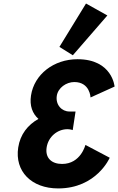

<svg xmlns="http://www.w3.org/2000/svg" viewBox="-20 -1060 664 1080"><path d="M489.3 -511.8 624.5 -573C624.5 -573 612.3 -726.9 416 -726.9C282.5 -726.9 172.6 -641.9 154.4 -522.9C145.6 -465.1 162.6 -420.9 196.3 -391.1C136.8 -358 93.8 -304.4 82.5 -230.5C61.9 -96.2 156.9 -0.1 307.3 -0.1C523.2 -0.1 597.2 -172.7 597.2 -172.7L460.4 -244.9C460.4 -244.9 434.6 -137.8 329.2 -137.8C270.6 -137.8 233.2 -171 242.3 -230.5C251.5 -290.8 303.1 -333.3 359.2 -333.3C376.2 -333.3 389 -328.2 389 -328.2L405 -432.8H370.1C327.6 -432.8 291.7 -470.2 299.5 -521.2C306.4 -566.2 353 -598.5 398 -598.5C486.4 -598.5 489.3 -511.8 489.3 -511.8ZM314.2 -796.2 389.7 -749.1 583.9 -973 463.8 -1040.2Z"/></svg>

Font: Sztylet
Style: BdObl
Weight: 700
Foundry: Cannot Into Space Fonts, PlusOne Fonts
Version: Version 0.12